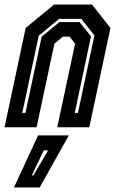

<svg xmlns="http://www.w3.org/2000/svg" viewBox="-30 -560 518 845"><path d="M-10 0 83 -437 208 -540H375L456 -437L363 0H222L300.5 -368L276.5 -398.5H246.5L209.5 -368L131 0ZM68 -63H82L153.5 -399L232 -463H320L370.5 -400L299 -63H313L385.5 -404L328 -477H230L140.5 -403ZM31.5 265 137.5 36H273L144.5 265ZM110 212H117L181.5 102H162.5Z"/></svg>

Font: Tourney Condensed Regular
Style: Bold Italic
Weight: 700
Width: 3
Italic angle: -12°
Designer: Tyler Finck
Foundry: Etcetera Type Co
Version: Version 1.010; ttfautohint (v1.8.3)